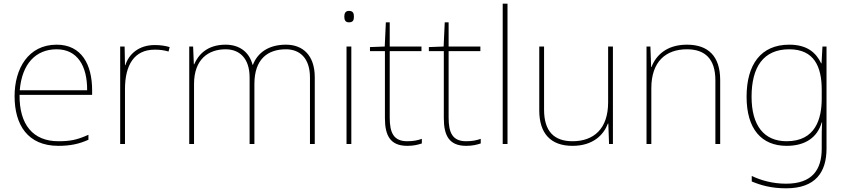

<svg xmlns="http://www.w3.org/2000/svg" viewBox="-20 -780 4588 1040"><path d="M287 -538C133 -538 59 -408 59 -259C59 -104 130 10 296 10C360 10 408 0 459 -23V-50C397 -22 360 -15 296 -15C159 -15 84 -105 86 -266H479V-291C479 -430 422 -538 287 -538ZM287 -513C399 -513 453 -423 452 -291H87C99 -436 175 -513 287 -513Z M818 -536C733 -536 678 -488 659 -427H657L655 -528H631V0H657V-297C657 -428 707 -511 818 -511C848 -511 868 -508 893 -501L899 -525C875 -532 850 -536 818 -536Z M1529 -538C1434 -538 1375 -494 1350 -429H1348C1330 -500 1275 -538 1202 -538C1100 -538 1053 -481 1032 -432H1030L1026 -528H1005V0H1031V-325C1031 -459 1109 -513 1202 -513C1275 -513 1332 -467 1332 -360V0H1358V-325C1358 -459 1429 -513 1529 -513C1602 -513 1659 -467 1659 -360V0H1685V-361C1685 -482 1619 -538 1529 -538Z M1870 -721C1850 -721 1845 -706 1845 -690C1845 -673 1850 -659 1870 -659C1894 -659 1897 -673 1897 -690C1897 -706 1894 -721 1870 -721ZM1883 -528H1857V0H1883Z M2186 -15C2112 -15 2091 -61 2091 -143V-503H2263V-528H2091V-659H2070L2064 -528L1984 -525V-503H2065V-140C2065 -47 2093 10 2186 10C2221 10 2243 4 2265 -3V-28C2243 -20 2219 -15 2186 -15Z M2505 -15C2431 -15 2410 -61 2410 -143V-503H2582V-528H2410V-659H2389L2383 -528L2303 -525V-503H2384V-140C2384 -47 2412 10 2505 10C2540 10 2562 4 2584 -3V-28C2562 -20 2538 -15 2505 -15Z M2729 0V-760H2703V0Z M3300 -528H3274V-226C3274 -82 3196 -15 3081 -15C2982 -15 2927 -68 2927 -186V-528H2901V-182C2901 -57 2963 10 3081 10C3193 10 3250 -50 3273 -111H3275L3279 0H3300Z M3701 -538C3589 -538 3532 -478 3509 -417H3507L3503 -528H3482V0H3508V-302C3508 -446 3586 -513 3701 -513C3798 -513 3855 -462 3855 -345V0H3881V-346C3881 -477 3815 -538 3701 -538Z M4255 -538C4101 -538 4024 -430 4024 -256C4024 -81 4105 10 4241 10C4340 10 4407 -34 4431 -117H4433C4431 -78 4431 -56 4431 -17V25C4431 140 4379 215 4238 215C4163 215 4100 196 4052 173V203C4100 223 4157 240 4238 240C4398 240 4457 152 4457 25V-528H4435L4430 -437H4428C4400 -495 4352 -538 4255 -538ZM4255 -513C4390 -513 4431 -419 4431 -294V-246C4431 -136 4397 -15 4241 -15C4119 -15 4051 -99 4051 -256C4051 -417 4115 -513 4255 -513Z"/></svg>

Font: Noto Sans Gurmukhi UI Thin
Style: Regular
Weight: 100
Designer: Jelle Bosma - Monotype Design Team
Foundry: Monotype Imaging Inc.
Version: Version 2.004